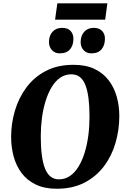

<svg xmlns="http://www.w3.org/2000/svg" viewBox="-20 -1152 776 1182"><path d="M329 10Q254 10 200.5 -15.8Q147 -41.5 113.5 -86Q80 -130.5 64.2 -188Q48.5 -245.5 48.5 -309.5Q48.5 -391.5 71.8 -470.5Q95 -549.5 142.2 -613.2Q189.5 -677 261.8 -715Q334 -753 433 -753Q508.5 -753 562 -727.5Q615.5 -702 649.2 -657.5Q683 -613 698.8 -556.2Q714.5 -499.5 714.5 -437.5Q714.5 -353.5 691.5 -273.5Q668.5 -193.5 621 -129.8Q573.5 -66 500.8 -28Q428 10 329 10ZM342.5 -48Q381 -48 411.2 -69Q441.5 -90 464 -127.2Q486.5 -164.5 501.5 -213.2Q516.5 -262 523.8 -318.2Q531 -374.5 531 -433.5Q531 -497 525 -545.5Q519 -594 506.2 -627.2Q493.5 -660.5 472 -677.5Q450.5 -694.5 419 -694.5Q381 -694.5 350.5 -673.5Q320 -652.5 297.8 -615.2Q275.5 -578 260.5 -529.5Q245.5 -481 238.2 -425.8Q231 -370.5 231 -313.5Q231 -249 237.2 -199.2Q243.5 -149.5 256.5 -116Q269.5 -82.5 291 -65.2Q312.5 -48 342.5 -48ZM347 -823.5Q318 -823.5 299.5 -843.8Q281 -864 281.5 -894.5Q282 -934 304 -957.2Q326 -980.5 362.5 -980.5Q398 -980.5 415.2 -960.8Q432.5 -941 432 -912Q431.5 -872.5 410.8 -848Q390 -823.5 347 -823.5ZM541.5 -823.5Q512.5 -823.5 494.2 -843.8Q476 -864 476.5 -894.5Q477.5 -934 499.2 -957.2Q521 -980.5 557.5 -980.5Q591.5 -980.5 609.2 -960.8Q627 -941 626 -912Q625.5 -872.5 604.8 -848Q584 -823.5 541.5 -823.5ZM333 -1131.5H641L627.5 -1031H319Z"/></svg>

Font: Merriweather 28pt Black
Style: Italic
Weight: 900
Italic angle: -7.8°
Version: Version 2.101